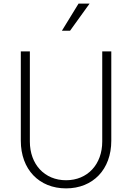

<svg xmlns="http://www.w3.org/2000/svg" viewBox="-20 -1029 730 1061"><path d="M345 12C494 12 595 -93 595 -251V-745H545V-247C545 -121 464 -33 345 -33C226 -33 145 -121 145 -247V-745H95V-251C95 -93 196 12 345 12ZM322 -859H367L475 -1009H414Z"/></svg>

Font: Mluvka ExtraLight
Style: Regular
Weight: 200
Designer: Modified by Jiří Krblich, Original typeface by Gumpita Rahayu
Foundry: Gumpita Rahayu & Jiří Krblich
Version: Version 2.000;Glyphs 3.1.1 (3134)